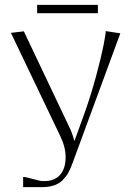

<svg xmlns="http://www.w3.org/2000/svg" viewBox="-20 -770 544 790"><path d="M382.8 -750V-715.8H132.8V-750ZM24.9 -634.8 78.1 -641.1 271 -234.9Q275.9 -223.1 278.8 -214.1Q281.7 -205.1 283.2 -199Q284.7 -192.9 285.2 -191.9H287.1L329.1 -308.1Q355 -380.9 376 -459.2Q397 -537.6 406 -583.5Q415 -629.4 415 -642.1L475.1 -632.8L277.8 -97.2Q269.5 -74.2 260.5 -58.3Q251.5 -42.5 237.3 -28.3Q223.1 -14.2 201.9 -7.1Q180.7 0 151.9 0H75.2V-42Q86.4 -42 115.7 -33.4Q145 -24.9 157.2 -24.9H162.1Q204.6 -24.9 227.3 -50.8Q250 -76.7 250 -124Q250 -165 227.1 -211.9Z"/></svg>

Font: Resagokr
Style: Light
Weight: 300
Designer: gluk
Foundry: gluk
Version: Version 0.95